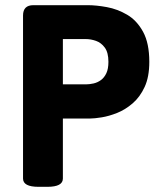

<svg xmlns="http://www.w3.org/2000/svg" viewBox="-20 -720 610 742"><path d="M129 2Q69 2 69 -30V-660Q69 -700 109 -700H319Q352 -700 393 -692.5Q434 -685 471.5 -663Q509 -641 533 -597Q557 -553 557 -481Q557 -423 539 -384Q521 -345 492.5 -320.5Q464 -296 432.5 -283.5Q401 -271 373 -266.5Q345 -262 329 -262H223V-30Q223 2 163 2ZM223 -394H312Q326 -394 341.5 -397.5Q357 -401 370 -410.5Q383 -420 391 -437Q399 -454 399 -481Q399 -517 385 -536Q371 -555 351 -562Q331 -569 312 -569H223Z"/></svg>

Font: Asap
Style: Regular
Weight: 400
Designer: Pablo Cosgaya
Foundry: Omnibus-Type
Version: Version 3.001